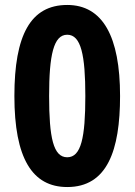

<svg xmlns="http://www.w3.org/2000/svg" viewBox="-20 -744 543 774"><path d="M464 -357C464 -597 394 -724 251 -724C103 -724 38 -602 38 -357C38 -106 110 10 251 10C412 10 464 -137 464 -357ZM178 -357C178 -522 196 -604 251 -604C307 -604 324 -521 324 -357C324 -189 307 -110 251 -110C195 -110 178 -189 178 -357Z"/></svg>

Font: Noto Sans Thai Looped Condensed
Style: Bold
Weight: 700
Width: 3
Designer: Sasikarn Vongin, Ben Mitchell
Foundry: The Fontpad Ltd
Version: Version 1.001